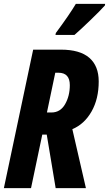

<svg xmlns="http://www.w3.org/2000/svg" viewBox="-23 -970 562 990"><path d="M148 -714H291Q389 -714 437.5 -672Q486 -630 486 -550Q486 -460 449 -395Q412 -330 350 -304L420 0H264L218 -276H195L137 0H-3ZM242 -390Q288 -390 312.5 -432.5Q337 -475 337 -531Q337 -595 278 -595H262L219 -390ZM265 -800Q334 -893 368 -950H519L518 -942Q497 -918 442 -865Q387 -812 361 -790H263Z"/></svg>

Font: Noto Sans Display Ex Bold Cond
Style: Italic
Weight: 800
Width: 3
Italic angle: -12°
Designer: Monotype Design team
Foundry: Monotype Imaging Inc.
Version: Version 1.000